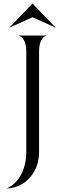

<svg xmlns="http://www.w3.org/2000/svg" viewBox="-20 -888 352 1081"><path d="M16 173Q68 152 98 96.5Q128 41 128 -35V-596Q128 -639 115 -661.5Q102 -684 84 -688H243Q225 -684 212.5 -661.5Q200 -639 200 -596V-31Q200 27 174.5 74Q149 121 106.5 147Q64 173 16 173ZM163 -868 294 -732 163 -791 32 -732Z"/></svg>

Font: BellefairVN
Style: Regular
Weight: 400
Designer: Nick Shinn, Liron Lavi Turkenic
Foundry: Shinntype
Version: Version 1.003